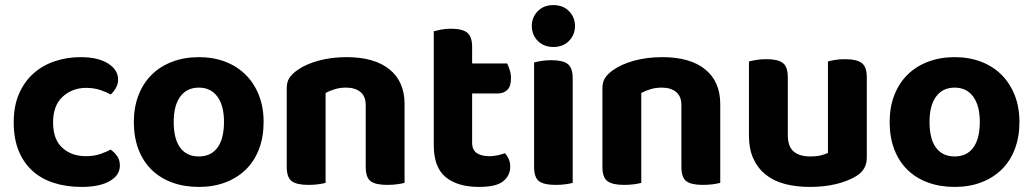

<svg xmlns="http://www.w3.org/2000/svg" viewBox="-20 -721 4069 756"><path d="M319 -375Q265 -375 227 -340.5Q189 -306 189 -239Q189 -172 225.5 -139Q262 -106 318 -106Q350 -106 374.5 -114.5Q399 -123 416 -132Q433 -119 442.5 -104.5Q452 -90 452 -69Q452 -31 412 -8Q372 15 301 15Q241 15 191.5 -1Q142 -17 107 -49Q72 -81 53 -128.5Q34 -176 34 -239Q34 -304 55 -352Q76 -400 112 -432Q148 -464 196 -480Q244 -496 297 -496Q366 -496 405.5 -471Q445 -446 445 -408Q445 -390 436.5 -375Q428 -360 416 -349Q398 -359 373.5 -367Q349 -375 319 -375Z M1018 -241Q1018 -182 1000 -134.5Q982 -87 948.5 -54Q915 -21 868 -3Q821 15 763 15Q705 15 657.5 -2.5Q610 -20 576.5 -53Q543 -86 525 -133.5Q507 -181 507 -241Q507 -299 525.5 -346.5Q544 -394 577.5 -427Q611 -460 658.5 -478Q706 -496 763 -496Q820 -496 867 -478Q914 -460 947.5 -426.5Q981 -393 999.5 -346Q1018 -299 1018 -241ZM763 -376Q716 -376 690 -341Q664 -306 664 -241Q664 -174 689.5 -139.5Q715 -105 763 -105Q811 -105 836.5 -140Q862 -175 862 -241Q862 -305 836 -340.5Q810 -376 763 -376Z M1420 -307Q1420 -342 1399 -359Q1378 -376 1343 -376Q1319 -376 1299 -370Q1279 -364 1262 -355V-1Q1252 2 1234 4.5Q1216 7 1194 7Q1149 7 1129 -7.5Q1109 -22 1109 -64V-373Q1109 -399 1120 -415Q1131 -431 1151 -445Q1183 -468 1233.5 -482Q1284 -496 1345 -496Q1454 -496 1513.5 -448Q1573 -400 1573 -311V-1Q1562 2 1544 4.5Q1526 7 1504 7Q1459 7 1439.5 -7.5Q1420 -22 1420 -64V-307Z M1839 -159Q1839 -131 1857 -118.5Q1875 -106 1907 -106Q1922 -106 1939 -109.5Q1956 -113 1968 -118Q1977 -108 1983 -95Q1989 -82 1989 -65Q1989 -30 1961.5 -7.5Q1934 15 1866 15Q1782 15 1735 -23.5Q1688 -62 1688 -149V-598Q1699 -601 1717 -604.5Q1735 -608 1756 -608Q1800 -608 1819.5 -592.5Q1839 -577 1839 -536V-471H1977Q1982 -461 1987 -445.5Q1992 -430 1992 -413Q1992 -381 1977.5 -367Q1963 -353 1940 -353H1839V-159Z M2235 -1Q2225 2 2207 4.5Q2189 7 2167 7Q2122 7 2102.5 -7.5Q2083 -22 2083 -64V-475Q2093 -478 2111 -481Q2129 -484 2151 -484Q2196 -484 2215.5 -469Q2235 -454 2235 -412ZM2074 -619Q2074 -653 2097.5 -677Q2121 -701 2159 -701Q2197 -701 2220.5 -677Q2244 -653 2244 -619Q2244 -584 2220.5 -560Q2197 -536 2159 -536Q2121 -536 2097.5 -560Q2074 -584 2074 -619Z M2663 -307Q2663 -342 2642 -359Q2621 -376 2586 -376Q2562 -376 2542 -370Q2522 -364 2505 -355V-1Q2495 2 2477 4.5Q2459 7 2437 7Q2392 7 2372 -7.5Q2352 -22 2352 -64V-373Q2352 -399 2363 -415Q2374 -431 2394 -445Q2426 -468 2476.5 -482Q2527 -496 2588 -496Q2697 -496 2756.5 -448Q2816 -400 2816 -311V-1Q2805 2 2787 4.5Q2769 7 2747 7Q2702 7 2682.5 -7.5Q2663 -22 2663 -64V-307Z M3393 -100Q3393 -53 3352 -28Q3320 -8 3273 3.5Q3226 15 3169 15Q3115 15 3071 3.5Q3027 -8 2995.5 -33Q2964 -58 2946.5 -96Q2929 -134 2929 -188V-479Q2940 -482 2958 -485Q2976 -488 2998 -488Q3043 -488 3062.5 -473Q3082 -458 3082 -416V-189Q3082 -144 3105 -124.5Q3128 -105 3170 -105Q3196 -105 3213.5 -109.5Q3231 -114 3240 -119V-479Q3250 -482 3268 -485Q3286 -488 3308 -488Q3353 -488 3373 -473Q3393 -458 3393 -416V-100Z M3994 -241Q3994 -182 3976 -134.5Q3958 -87 3924.5 -54Q3891 -21 3844 -3Q3797 15 3739 15Q3681 15 3633.5 -2.5Q3586 -20 3552.5 -53Q3519 -86 3501 -133.5Q3483 -181 3483 -241Q3483 -299 3501.5 -346.5Q3520 -394 3553.5 -427Q3587 -460 3634.5 -478Q3682 -496 3739 -496Q3796 -496 3843 -478Q3890 -460 3923.5 -426.5Q3957 -393 3975.5 -346Q3994 -299 3994 -241ZM3739 -376Q3692 -376 3666 -341Q3640 -306 3640 -241Q3640 -174 3665.5 -139.5Q3691 -105 3739 -105Q3787 -105 3812.5 -140Q3838 -175 3838 -241Q3838 -305 3812 -340.5Q3786 -376 3739 -376Z"/></svg>

Font: Baloo Thambi 2
Style: Bold
Weight: 700
Designer: Aadarsh Rajan and Ek Type
Foundry: Ek Type
Version: Version 1.640;hotconv 1.0.111;makeotfexe 2.5.65597; ttfautoh